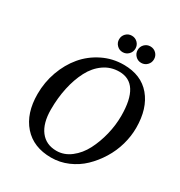

<svg xmlns="http://www.w3.org/2000/svg" viewBox="-208 -1039 1123 1198"><g transform="rotate(30 354.0 -440.5)"><path d="M467.8 -837.4Q467.8 -862.3 484.9 -879.4Q502 -896.5 526.4 -896.5Q551.3 -896.5 568.4 -879.4Q585.4 -862.3 585.4 -837.4Q585.4 -813 568.4 -795.7Q551.3 -778.3 526.4 -778.3Q502 -778.3 484.9 -795.7Q467.8 -813 467.8 -837.4ZM334 -837.4Q334 -862.3 351.1 -879.4Q368.2 -896.5 392.6 -896.5Q417.5 -896.5 434.6 -879.4Q451.7 -862.3 451.7 -837.4Q451.7 -813 434.6 -795.7Q417.5 -778.3 392.6 -778.3Q368.2 -778.3 351.1 -795.7Q334 -813 334 -837.4ZM64 -287.6Q64 -372.1 92 -450Q120.1 -527.8 169.2 -586.2Q218.3 -644.5 288.8 -679.4Q359.4 -714.4 439.9 -714.4Q565.9 -714.4 634.5 -632.6Q703.1 -550.8 703.1 -411.1Q703.1 -351.1 685.8 -289.8Q668.5 -228.5 635 -174.3Q601.6 -120.1 557.4 -77.6Q513.2 -35.2 455.3 -10.3Q397.5 14.6 335 14.6Q207.5 14.6 135.7 -66.9Q64 -148.4 64 -287.6ZM342.8 -38.6Q397.9 -38.6 445.1 -75Q492.2 -111.3 522 -168.9Q551.8 -226.6 568.4 -294.7Q585 -362.8 585 -429.7Q585 -663.1 437.5 -663.1Q376 -663.1 326.9 -628.7Q277.8 -594.2 247.3 -535.6Q216.8 -477.1 200.7 -403.1Q184.6 -329.1 184.6 -246.1Q184.6 -147 226.1 -92.8Q267.6 -38.6 342.8 -38.6Z"/></g></svg>

Font: Cooper* Medium
Style: Italic
Weight: 500
Italic angle: -7°
Designer: Owen Earl
Foundry: indestructible type*
Version: Version 0.001